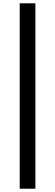

<svg xmlns="http://www.w3.org/2000/svg" viewBox="-20 -851 329 1147"><path d="M97.7 276.4V-831.1H191.4V276.4Z"/></svg>

Font: Bpmf GenYo Gothic B
Style: B
Weight: 700
Foundry: But Ko
Version: Version 1.320